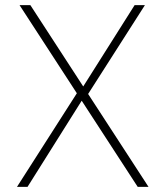

<svg xmlns="http://www.w3.org/2000/svg" viewBox="-20 -726 644 746"><path d="M56 -706H98L557 0H515ZM46 0 282 -369 302 -342 87 0ZM297 -380 503 -706H543L318 -354Z"/></svg>

Font: Josefin Sans Thin ExtraLight
Style: Regular
Weight: 250
Version: Version 2.001